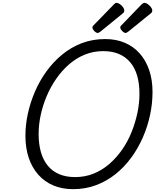

<svg xmlns="http://www.w3.org/2000/svg" viewBox="-20 -1313 1094 1352"><path d="M495 19Q418 19 356 -7Q294 -33 250 -82.5Q206 -132 182.5 -201Q159 -270 159 -357Q159 -433 176 -512Q193 -591 226 -667.5Q259 -744 307 -810.5Q355 -877 417.5 -928.5Q480 -980 556 -1009Q632 -1038 721 -1038Q797 -1038 858.5 -1012Q920 -986 963.5 -937Q1007 -888 1030.5 -819.5Q1054 -751 1054 -665Q1054 -584 1036.5 -502.5Q1019 -421 985.5 -344.5Q952 -268 903.5 -202Q855 -136 793 -86.5Q731 -37 656 -9Q581 19 495 19ZM509 -66Q579 -66 639.5 -90.5Q700 -115 750.5 -159Q801 -203 840.5 -260Q880 -317 906.5 -383Q933 -449 947.5 -517.5Q962 -586 962 -652Q962 -725 945.5 -781Q929 -837 896 -875.5Q863 -914 816 -933.5Q769 -953 706 -953Q638 -953 577.5 -928.5Q517 -904 466.5 -860Q416 -816 376 -758.5Q336 -701 308.5 -635.5Q281 -570 266.5 -502.5Q252 -435 252 -369Q252 -297 268.5 -240.5Q285 -184 317.5 -145Q350 -106 398 -86Q446 -66 509 -66ZM668 -1081Q657 -1081 644 -1094.5Q631 -1108 631 -1119Q631 -1123 632 -1126.5Q633 -1130 640 -1136L782 -1282Q787 -1287 791 -1290Q795 -1293 801 -1293Q811 -1293 824 -1284Q837 -1275 846 -1263Q855 -1251 855 -1240Q855 -1233 853 -1228Q851 -1223 840 -1215L688 -1091Q682 -1087 677 -1084Q672 -1081 668 -1081ZM865 -1081Q854 -1081 840.5 -1094.5Q827 -1108 827 -1119Q827 -1123 828 -1126.5Q829 -1130 836 -1136L977 -1282Q983 -1287 987.5 -1290Q992 -1293 998 -1293Q1008 -1293 1020.5 -1284Q1033 -1275 1042.5 -1263Q1052 -1251 1052 -1240Q1052 -1233 1050 -1228Q1048 -1223 1037 -1215L884 -1091Q878 -1087 873.5 -1084Q869 -1081 865 -1081Z"/></svg>

Font: Playwrite IN
Style: Regular
Weight: 400
Designer: Veronika Burian, José Scaglione
Foundry: TypeTogether
Version: Version 1.002